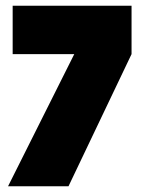

<svg xmlns="http://www.w3.org/2000/svg" viewBox="-20 -647 493 667"><path d="M437 -627V-459L218 0H8L238 -459H24V-627Z"/></svg>

Font: Blinker ExtraBold
Style: Regular
Weight: 800
Designer: Juergen Huber
Foundry: supertype
Version: Version 1.017;hotconv 1.0.117;makeotfexe 2.5.65602